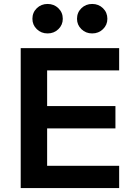

<svg xmlns="http://www.w3.org/2000/svg" viewBox="-20 -961 674 981"><path d="M588.8 0H85.8V-715H588.8V-601.2H220.8V-113.8H588.8ZM569.8 -305.1H210.8V-418.9H569.8ZM451 -790.2Q418.3 -790.2 395.9 -812Q373.5 -833.8 373.5 -864.8Q373.5 -897.2 395.9 -919Q418.3 -940.8 451 -940.8Q483.8 -940.8 506.2 -919Q528.6 -897.2 528.6 -864.8Q528.6 -833.8 506.2 -812Q483.8 -790.2 451 -790.2ZM223.2 -790.2Q190.4 -790.2 168 -812Q145.6 -833.8 145.6 -864.8Q145.6 -897.2 168 -919Q190.4 -940.8 223.2 -940.8Q255.9 -940.8 278.3 -919Q300.8 -897.2 300.8 -864.8Q300.8 -833.8 278.3 -812Q255.9 -790.2 223.2 -790.2Z"/></svg>

Font: Wix Madefor Display
Style: Regular
Weight: 400
Designer: Dalton Maag Ltd
Foundry: Dalton Maag Ltd
Version: Version 3.100